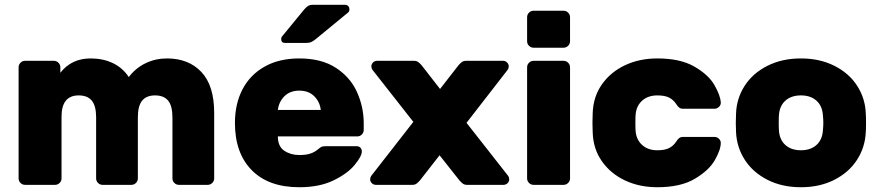

<svg xmlns="http://www.w3.org/2000/svg" viewBox="-20 -775 3686 805"><path d="M851 0H730Q719 0 711 -8Q703 -16 703 -27V-283Q703 -331 685 -353Q667 -375 630 -375Q594 -375 576 -353Q558 -331 558 -283V-27Q558 -16 550 -8Q542 0 531 0H410Q399 0 391 -8Q383 -16 383 -27V-283Q383 -331 365 -353Q347 -375 310 -375Q238 -375 238 -286V-27Q238 -16 230 -8Q222 0 211 0H85Q74 0 66 -8Q58 -16 58 -27V-493Q58 -504 66 -512Q74 -520 85 -520H206Q217 -520 225 -512Q233 -504 233 -493V-470Q280 -530 360 -530Q412 -530 453 -510.5Q494 -491 520 -452Q549 -490 590.5 -510Q632 -530 680 -530Q771 -530 824.5 -473Q878 -416 878 -302V-27Q878 -16 870 -8Q862 0 851 0Z M965 0ZM1235 -125Q1263 -125 1281 -131Q1299 -137 1312 -148Q1323 -157 1328 -159.5Q1333 -162 1345 -162H1475Q1485 -162 1491 -156Q1497 -150 1497 -140Q1497 -120 1467 -83.5Q1437 -47 1378 -18.5Q1319 10 1235 10Q1106 10 1035.5 -61.5Q965 -133 965 -260Q965 -339 996.5 -400Q1028 -461 1089 -495.5Q1150 -530 1235 -530Q1328 -530 1388.5 -490.5Q1449 -451 1477 -388.5Q1505 -326 1505 -258V-230Q1505 -219 1497 -211Q1489 -203 1478 -203H1145Q1145 -161 1172 -143Q1199 -125 1235 -125ZM1325 -314Q1321 -348 1297.5 -371.5Q1274 -395 1235 -395Q1196 -395 1172.5 -371.5Q1149 -348 1145 -314ZM1293 -755H1426Q1435 -755 1440 -749.5Q1445 -744 1445 -735Q1445 -728 1440 -723L1305 -612Q1294 -603 1285.5 -599Q1277 -595 1263 -595H1175Q1159 -595 1159 -611Q1159 -619 1164 -624L1256 -736Q1267 -748 1274 -751.5Q1281 -755 1293 -755Z M2111 -37Q2115 -31 2115 -23Q2115 -14 2108 -7Q2101 0 2091 0H1938Q1927 0 1920 -5.5Q1913 -11 1906 -19L1823 -124L1741 -19Q1734 -11 1727 -5.5Q1720 0 1709 0H1556Q1546 0 1539 -7Q1532 -14 1532 -23Q1532 -31 1536 -37L1713 -264L1541 -483Q1537 -489 1537 -497Q1537 -506 1544 -513Q1551 -520 1561 -520H1716Q1727 -520 1734 -514.5Q1741 -509 1748 -501L1825 -402L1902 -501Q1909 -509 1916 -514.5Q1923 -520 1934 -520H2089Q2099 -520 2106 -513Q2113 -506 2113 -497Q2113 -489 2109 -483L1936 -260Z M2343 -575H2217Q2206 -575 2198 -583Q2190 -591 2190 -602V-703Q2190 -714 2198 -722Q2206 -730 2217 -730H2343Q2354 -730 2362 -722Q2370 -714 2370 -703V-602Q2370 -591 2362 -583Q2354 -575 2343 -575ZM2343 0H2217Q2206 0 2198 -8Q2190 -16 2190 -27V-493Q2190 -504 2198 -512Q2206 -520 2217 -520H2343Q2354 -520 2362 -512Q2370 -504 2370 -493V-27Q2370 -16 2362 -8Q2354 0 2343 0Z M2736 -145Q2767 -145 2785 -154Q2803 -163 2815 -181Q2821 -191 2827.5 -196Q2834 -201 2844 -201H2975Q2986 -201 2994 -193.5Q3002 -186 3002 -176Q3002 -147 2977 -103.5Q2952 -60 2892.5 -25Q2833 10 2736 10Q2661 10 2600.5 -18.5Q2540 -47 2503.5 -99Q2467 -151 2465 -220L2464 -260L2465 -300Q2467 -369 2503.5 -421Q2540 -473 2600.5 -501.5Q2661 -530 2736 -530Q2832 -530 2891 -496Q2950 -462 2975 -419Q3000 -376 3002 -346Q3003 -335 2994.5 -327Q2986 -319 2975 -319H2844Q2834 -319 2827.5 -324Q2821 -329 2815 -339Q2803 -357 2785 -366Q2767 -375 2736 -375Q2697 -375 2672.5 -353Q2648 -331 2645 -295Q2644 -285 2644 -260Q2644 -235 2645 -225Q2648 -189 2672.5 -167Q2697 -145 2736 -145Z M3338 10Q3259 10 3198 -21Q3137 -52 3103 -104.5Q3069 -157 3066 -221L3065 -260L3066 -298Q3068 -362 3102 -415Q3136 -468 3197.5 -499Q3259 -530 3338 -530Q3417 -530 3478.5 -499Q3540 -468 3574 -415Q3608 -362 3610 -298Q3611 -288 3611 -260Q3611 -231 3610 -221Q3607 -157 3573 -104.5Q3539 -52 3478 -21Q3417 10 3338 10ZM3430 -226Q3432 -246 3432 -260Q3432 -274 3430 -294Q3427 -332 3402.5 -353.5Q3378 -375 3338 -375Q3298 -375 3273.5 -353.5Q3249 -332 3246 -294Q3245 -284 3245 -260Q3245 -236 3246 -226Q3249 -188 3273.5 -166.5Q3298 -145 3338 -145Q3378 -145 3402.5 -166.5Q3427 -188 3430 -226Z"/></svg>

Font: Hezaedrus
Style: Bold
Weight: 700
Designer: Hubert & Fischer
Foundry: Hubert & Fischer
Version: Version 1.10;September 3, 2019;FontCreator 11.5.0.2425 64-bi